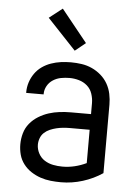

<svg xmlns="http://www.w3.org/2000/svg" viewBox="-54 -805 609 855"><g transform="rotate(5 250.0 -377.5)"><path d="M251 8Q228 8 204.5 5.5Q181 3 159 -4.5Q137 -12 117 -25Q97 -38 82.5 -57Q68 -76 62 -98.5Q56 -121 56 -145Q56 -170 63 -194.5Q70 -219 86 -238.5Q102 -258 124 -271.5Q146 -285 169.5 -292.5Q193 -300 218 -303Q243 -306 269 -306H358V-355Q358 -376 351 -397Q344 -418 328 -432Q312 -446 291 -452Q270 -458 249 -458Q230 -458 211 -454.5Q192 -451 175.5 -440.5Q159 -430 149.5 -413Q140 -396 140 -377V-375H62V-378Q62 -401 69 -422.5Q76 -444 89 -462.5Q102 -481 120.5 -494Q139 -507 160.5 -514.5Q182 -522 204 -525Q226 -528 249 -528Q273 -528 297 -524.5Q321 -521 343 -511Q365 -501 383.5 -485Q402 -469 414 -448Q426 -427 431 -403Q436 -379 436 -355V-49Q396 -22 348 -7Q300 8 251 8ZM251 -62Q279 -62 306 -68.5Q333 -75 358 -87V-236H269Q254 -236 239 -234.5Q224 -233 209.5 -229.5Q195 -226 181 -220Q167 -214 156 -204Q145 -194 139.5 -179.5Q134 -165 134 -150Q134 -130 144 -111Q154 -92 171.5 -81Q189 -70 209.5 -66Q230 -62 251 -62ZM261 -581 133 -717 192 -763 308 -619Z"/></g></svg>

Font: Moesevka
Style: Regular
Weight: 400
Monospace: yes
Designer: Belleve Invis
Foundry: Belleve Invis
Version: Version 32.5.0; ttfautohint (v1.8.4)